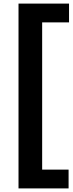

<svg xmlns="http://www.w3.org/2000/svg" viewBox="-20 -828 404 1068"><path d="M83 220V-808H364V-703.5H214.5V115.5H361.5V220Z"/></svg>

Font: Encode Sans Condensed Thin SemiBold
Style: Regular
Weight: 600
Version: Version 3.002